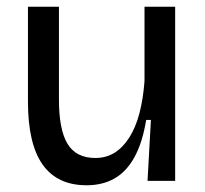

<svg xmlns="http://www.w3.org/2000/svg" viewBox="-20 -537 610 570"><path d="M237 13Q150 13 106.5 -48.5Q63 -110 63 -235V-517H155V-241Q155 -152 180.5 -110Q206 -68 263 -68Q295 -68 320 -83.5Q345 -99 364 -129Q383 -159 394 -201Q405 -243 409 -296V-517H500V-229V0H418L428 -181H414Q403 -114 379.5 -71Q356 -28 320.5 -7.5Q285 13 237 13Z"/></svg>

Font: Bricolage Grotesque 36pt
Style: Regular
Weight: 400
Designer: Mathieu Triay
Foundry: Atelier Triay
Version: Version 1.001;gftools[0.9.33.dev8+g029e19f]